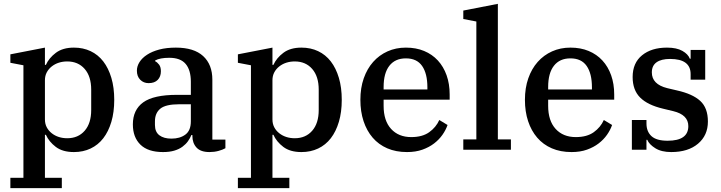

<svg xmlns="http://www.w3.org/2000/svg" viewBox="-20 -780 3756 1000"><path d="M34 146H102V-440L34 -453V-497L214 -532V-442H219Q235 -478 271 -505Q307 -532 365 -532Q413 -532 452 -513.5Q491 -495 518 -460Q545 -425 560 -374.5Q575 -324 575 -260Q575 -196 560 -145.5Q545 -95 518 -60Q491 -25 452 -6.5Q413 12 365 12Q306 12 270.5 -15Q235 -42 219 -78H214V146H302V200H34ZM330 -60Q387 -60 421 -99Q455 -138 455 -207V-313Q455 -382 421 -421Q387 -460 330 -460Q307 -460 286.5 -453.5Q266 -447 249.5 -434Q233 -421 223.5 -403Q214 -385 214 -362V-158Q214 -135 223.5 -117Q233 -99 249.5 -86Q266 -73 286.5 -66.5Q307 -60 330 -60Z M829 12Q751 12 711.5 -26.5Q672 -65 672 -132Q672 -208 726 -247Q780 -286 902 -286H974V-354Q974 -415 947 -447Q920 -479 862 -479Q813 -479 788 -465V-461Q799 -456 808.5 -443.5Q818 -431 818 -409Q818 -381 801.5 -364Q785 -347 754 -347Q728 -347 710.5 -364.5Q693 -382 693 -412Q693 -435 706.5 -456.5Q720 -478 746 -495Q772 -512 809.5 -522Q847 -532 896 -532Q990 -532 1038 -488Q1086 -444 1086 -365V-53H1154V-8Q1140 0 1118 6Q1096 12 1071 12Q1025 12 1003.5 -11.5Q982 -35 982 -72V-77H977Q970 -60 959 -44.5Q948 -29 930.5 -16Q913 -3 888 4.5Q863 12 829 12ZM873 -58Q917 -58 945.5 -79Q974 -100 974 -148V-237H914Q843 -237 815 -214Q787 -191 787 -148V-129Q787 -93 810 -75.5Q833 -58 873 -58Z M1219 146H1287V-440L1219 -453V-497L1399 -532V-442H1404Q1420 -478 1456 -505Q1492 -532 1550 -532Q1598 -532 1637 -513.5Q1676 -495 1703 -460Q1730 -425 1745 -374.5Q1760 -324 1760 -260Q1760 -196 1745 -145.5Q1730 -95 1703 -60Q1676 -25 1637 -6.5Q1598 12 1550 12Q1491 12 1455.5 -15Q1420 -42 1404 -78H1399V146H1487V200H1219ZM1515 -60Q1572 -60 1606 -99Q1640 -138 1640 -207V-313Q1640 -382 1606 -421Q1572 -460 1515 -460Q1492 -460 1471.5 -453.5Q1451 -447 1434.5 -434Q1418 -421 1408.5 -403Q1399 -385 1399 -362V-158Q1399 -135 1408.5 -117Q1418 -99 1434.5 -86Q1451 -73 1471.5 -66.5Q1492 -60 1515 -60Z M2100 12Q2042 12 1997 -7.5Q1952 -27 1921 -63Q1890 -99 1873.5 -149Q1857 -199 1857 -260Q1857 -322 1874.5 -372Q1892 -422 1923.5 -457.5Q1955 -493 1998.5 -512.5Q2042 -532 2094 -532Q2147 -532 2189 -514.5Q2231 -497 2260.5 -465Q2290 -433 2306 -388Q2322 -343 2322 -288V-261H1978V-229Q1978 -151 2017 -108.5Q2056 -66 2122 -66Q2180 -66 2215.5 -91.5Q2251 -117 2268 -155L2311 -129Q2302 -103 2284.5 -78Q2267 -53 2241 -33Q2215 -13 2180 -0.5Q2145 12 2100 12ZM1978 -314H2206V-325Q2206 -397 2178.5 -436.5Q2151 -476 2094 -476Q2038 -476 2008 -437.5Q1978 -399 1978 -327Z M2393 -54H2461V-668L2393 -681V-725L2573 -760V-54H2641V0H2393Z M2957 12Q2899 12 2854 -7.5Q2809 -27 2778 -63Q2747 -99 2730.5 -149Q2714 -199 2714 -260Q2714 -322 2731.5 -372Q2749 -422 2780.5 -457.5Q2812 -493 2855.5 -512.5Q2899 -532 2951 -532Q3004 -532 3046 -514.5Q3088 -497 3117.5 -465Q3147 -433 3163 -388Q3179 -343 3179 -288V-261H2835V-229Q2835 -151 2874 -108.5Q2913 -66 2979 -66Q3037 -66 3072.5 -91.5Q3108 -117 3125 -155L3168 -129Q3159 -103 3141.5 -78Q3124 -53 3098 -33Q3072 -13 3037 -0.5Q3002 12 2957 12ZM2835 -314H3063V-325Q3063 -397 3035.5 -436.5Q3008 -476 2951 -476Q2895 -476 2865 -437.5Q2835 -399 2835 -327Z M3476 12Q3425 12 3393 -8Q3361 -28 3351 -52H3347V0H3271V-155H3347V-137Q3347 -95 3373 -71Q3399 -47 3457 -47Q3565 -47 3565 -123Q3565 -182 3487 -201L3433 -214Q3353 -233 3314 -272Q3275 -311 3275 -379Q3275 -452 3324 -492Q3373 -532 3454 -532Q3504 -532 3534 -515Q3564 -498 3573 -474H3577V-520H3653V-365H3577V-394Q3577 -473 3470 -473Q3424 -473 3399.5 -455.5Q3375 -438 3375 -403Q3375 -341 3455 -321L3506 -309Q3587 -291 3627 -254.5Q3667 -218 3667 -147Q3667 -75 3615.5 -31.5Q3564 12 3476 12Z"/></svg>

Font: IBM Plex Serif Medm
Style: Regular
Weight: 500
Designer: Mike Abbink, Paul van der Laan, Pieter van Rosmalen
Foundry: Bold Monday
Version: Version 3.001